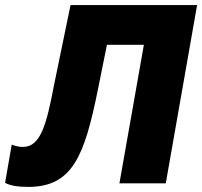

<svg xmlns="http://www.w3.org/2000/svg" viewBox="-56 -720 794 754"><path d="M55 14C229 14 276 -109 328 -366L364 -544H509L413 0H595L718 -700H221L156 -385C127 -233 104 -143 34 -143C20 -143 6 -146 -10 -152L-36 -2C-16 9 14 14 55 14Z"/></svg>

Font: Fixel Display ExtraBold
Style: Italic
Weight: 800
Italic angle: -10°
Designer: AlfaBravo + MacPaw
Foundry: Kyrylo Tkachov, Marchela Mozhyna, Serhii Makarenko, Maria Weinstein, Zakhar Kryvoshyya
Version: Version 1.210;Glyphs 3.2 (3217)